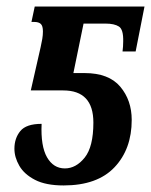

<svg xmlns="http://www.w3.org/2000/svg" viewBox="-20 -556 461 586"><path d="M174 10Q120 10 87 -7Q54 -24 39 -50Q24 -76 24 -102Q24 -134 42 -156Q60 -178 107 -178Q104 -110 123.5 -76Q143 -42 178 -42Q212 -42 238.5 -75Q265 -108 265 -182Q265 -280 173 -280H74L104 -412Q107 -425 109 -437Q111 -449 111 -460Q111 -477 104.5 -483Q98 -489 85 -489H76L86 -536H421L394 -399H354Q356 -415 356 -429Q357 -466 343 -475Q329 -484 302 -484H235L204 -333H238Q312 -333 347 -291.5Q382 -250 382 -190Q382 -101 329.5 -45.5Q277 10 174 10Z"/></svg>

Font: Noto Serif ExtraCondensed SemiBold
Style: Italic
Weight: 600
Width: 2
Italic angle: -12°
Designer: Monotype Design Team
Foundry: Monotype Imaging Inc.
Version: Version 2.013